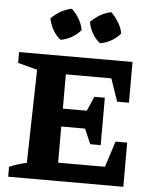

<svg xmlns="http://www.w3.org/2000/svg" viewBox="-60 -955 811 1005"><g transform="rotate(5 345.5 -452.5)"><path d="M565 -232H626V0H21V-52Q65 -71 112 -81L123 -571L21 -598V-655H617V-441H555L514 -560H275V-380H401L434 -456H489V-207H434L400 -286H275V-96H521ZM276 -905Q300 -883 316 -855.5Q332 -828 337 -798Q318 -775 289.5 -758.5Q261 -742 231 -738Q208 -756 191.5 -784.5Q175 -813 169 -845Q190 -867 218 -883Q246 -899 276 -905ZM484 -905Q506 -883 523 -855.5Q540 -828 545 -798Q526 -775 497 -758.5Q468 -742 439 -738Q415 -756 398.5 -784.5Q382 -813 377 -845Q398 -867 425.5 -883Q453 -899 484 -905Z"/></g></svg>

Font: Piazzolla
Style: Bold
Weight: 700
Designer: Juan Pablo del Peral
Foundry: Huerta Tipografica
Version: Version 1.330